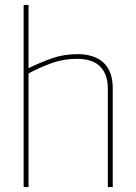

<svg xmlns="http://www.w3.org/2000/svg" viewBox="-20 -760 554 780"><path d="M76 0V-740H96V-483Q145 -507 192 -523.5Q239 -540 296 -540Q363 -540 400.5 -505.5Q438 -471 438 -401V0H418V-401Q418 -457 387.5 -489Q357 -521 292 -521Q239 -521 192.5 -504.5Q146 -488 96 -462V0Z"/></svg>

Font: Georama Thin
Style: Regular
Weight: 100
Designer: Jean-Baptiste Levee
Foundry: Production Type
Version: Version 1.000